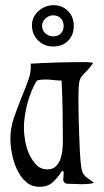

<svg xmlns="http://www.w3.org/2000/svg" viewBox="-20 -714 402 739"><path d="M307 -475Q322 -475 339 -472Q321 -447 309.5 -436.5Q298 -426 292 -416.5Q286 -407 284 -391Q282 -375 282 -340Q282 -328 282 -304.5Q282 -281 283 -251.5Q284 -222 285 -190Q286 -158 287.5 -129.5Q289 -101 291.5 -80Q294 -59 297 -52Q304 -37 317 -28.5Q330 -20 342 -10Q331 -7 319 -6Q307 -5 295 -5Q280 -5 265 -6Q250 -7 235 -7Q222 -13 223.5 -25.5Q225 -38 225 -49L224 -54L219 -57Q203 -31 183.5 -13Q164 5 132 5Q101 5 79.5 -14.5Q58 -34 45 -62.5Q32 -91 26 -122.5Q20 -154 20 -179Q20 -221 33.5 -260.5Q47 -300 62 -336.5Q77 -373 89 -406Q101 -439 98 -469Q203 -475 307 -475ZM122 -404Q99 -367 85.5 -316Q72 -265 72 -221Q72 -201 76.5 -173.5Q81 -146 92 -121.5Q103 -97 120 -79.5Q137 -62 163 -62Q182 -62 194 -73Q206 -84 212 -100.5Q218 -117 220 -135.5Q222 -154 222 -169Q222 -228 221 -286.5Q220 -345 217 -404Q201 -404 185.5 -406Q170 -408 154 -408Q135 -408 122 -404ZM103 -617Q103 -633 110 -647.5Q117 -662 128.5 -672Q140 -682 154.5 -688Q169 -694 185 -694Q220 -694 242 -671.5Q264 -649 264 -614Q264 -579 242 -557Q220 -535 185 -535Q150 -535 126.5 -558.5Q103 -582 103 -617ZM185 -655Q168 -655 155 -643Q142 -631 142 -614Q142 -597 155 -585.5Q168 -574 185 -574Q203 -574 214 -585Q225 -596 225 -614Q225 -632 214 -643.5Q203 -655 185 -655Z"/></svg>

Font: Germanica
Style: Regular
Weight: 400
Designer: Peter Wiegel
Foundry: Peter Wiegel